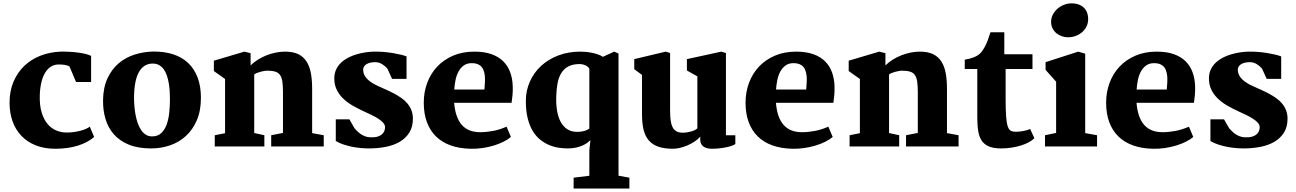

<svg xmlns="http://www.w3.org/2000/svg" viewBox="-20 -868 7680 1138"><path d="M36.6 -256.3Q36.1 -327.1 59.8 -383.1Q83.5 -439 124.5 -478Q165.5 -517.1 220.9 -538.3Q276.4 -559.6 339.8 -562Q364.7 -562.5 392.1 -561Q419.4 -559.6 444.1 -556.2Q468.8 -552.7 488.8 -547.9Q508.8 -543 520 -536.6V-381.8H430.7L392.1 -473.6Q378.4 -481.9 360.8 -483.9Q343.3 -485.8 327.6 -485.8Q302.7 -485.8 282.7 -473.6Q262.7 -461.4 248.3 -438.2Q233.9 -415 225.6 -381.3Q217.3 -347.7 215.8 -304.7Q213.9 -245.6 226.3 -203.4Q238.8 -161.1 261 -134.3Q283.2 -107.4 312.7 -95Q342.3 -82.5 375 -82.5Q397 -82.5 418 -85.4Q439 -88.4 456.8 -93Q474.6 -97.7 489 -104Q503.4 -110.4 512.2 -117.2L538.1 -56.2Q499 -22.5 440.4 -4.4Q381.8 13.7 307.6 13.7Q241.7 13.7 191.4 -6.6Q141.1 -26.9 106.7 -63Q72.3 -99.1 54.7 -148.4Q37.1 -197.8 36.6 -256.3Z M590.8 -273.9Q591.8 -349.1 616.9 -403.3Q642.1 -457.5 683.3 -492.7Q724.6 -527.8 778.3 -544.7Q832 -561.5 889.6 -562.5Q955.1 -563 1007.1 -545.9Q1059.1 -528.8 1095.5 -494.4Q1131.8 -460 1151.4 -408.2Q1170.9 -356.4 1170.9 -288.6Q1170.9 -211.4 1146.5 -155Q1122.1 -98.6 1081.3 -61.5Q1040.5 -24.4 987.3 -6.3Q934.1 11.7 876 11.7Q797.9 11.7 743.4 -10.7Q689 -33.2 654.8 -72Q620.6 -110.8 605.2 -163.1Q589.8 -215.3 590.8 -273.9ZM881.3 -59.6Q915.5 -59.6 936.3 -79.6Q957 -99.6 968.3 -131.3Q979.5 -163.1 983.4 -202.4Q987.3 -241.7 987.3 -280.3Q987.3 -303.2 985.8 -327.9Q984.4 -352.5 980.2 -376Q976.1 -399.4 969 -420.4Q961.9 -441.4 950.7 -457Q939.5 -472.7 923.3 -481.9Q907.2 -491.2 885.3 -491.2Q862.8 -491.2 845.7 -482.7Q828.6 -474.1 816.2 -459.5Q803.7 -444.8 795.7 -425.3Q787.6 -405.8 783 -383.1Q778.3 -360.4 776.4 -335.9Q774.4 -311.5 774.4 -287.6Q774.4 -266.6 776.4 -241.7Q778.3 -216.8 782.7 -191.4Q787.1 -166 794.9 -142.3Q802.7 -118.7 814.7 -100.1Q826.7 -81.5 843 -70.6Q859.4 -59.6 881.3 -59.6Z M1252.9 -66.4 1314 -78.6V-399.9L1247.6 -446.8V-508.3L1428.7 -562L1465.3 -552.7V-480.5Q1484.4 -499 1508.3 -514.2Q1532.2 -529.3 1558.8 -539.8Q1585.4 -550.3 1613.8 -556.2Q1642.1 -562 1669.9 -562Q1716.8 -562 1747.6 -547.1Q1778.3 -532.2 1796.6 -503.9Q1814.9 -475.6 1822.5 -434.8Q1830.1 -394 1830.1 -341.8V-79.1L1898.9 -66.4V0H1587.4V-66.4L1657.2 -80.1V-319.8Q1657.2 -358.9 1653.6 -384Q1649.9 -409.2 1639.6 -423.6Q1629.4 -438 1610.6 -443.6Q1591.8 -449.2 1561 -449.2Q1556.6 -449.2 1546.6 -447.5Q1536.6 -445.8 1525.4 -442.9Q1514.2 -439.9 1503.4 -435.8Q1492.7 -431.6 1486.8 -426.8V-79.6L1546.9 -66.4V0H1252.9Z M1970.2 -160.6H2050.8L2081.5 -107.4Q2087.4 -101.1 2095.7 -92.3Q2104 -83.5 2115.2 -75.4Q2126.5 -67.4 2140.9 -61.3Q2155.3 -55.2 2173.3 -54.2Q2217.3 -51.8 2240 -68.8Q2262.7 -85.9 2262.2 -115.2Q2261.7 -128.4 2251.2 -140.4Q2240.7 -152.3 2223.1 -163.8Q2205.6 -175.3 2182.9 -186.3Q2160.2 -197.3 2135.3 -208.5Q2100.6 -224.6 2068.8 -242.9Q2037.1 -261.2 2013.2 -284.7Q1989.3 -308.1 1975.1 -337.6Q1960.9 -367.2 1961.4 -405.3Q1961.9 -434.6 1972.9 -457.3Q1983.9 -480 2002.2 -497.1Q2020.5 -514.2 2044.2 -526.4Q2067.9 -538.6 2093.8 -546.1Q2119.6 -553.7 2145.8 -557.6Q2171.9 -561.5 2195.3 -562Q2223.1 -562.5 2251.5 -560.3Q2279.8 -558.1 2305.4 -554Q2331.1 -549.8 2352.8 -544.7Q2374.5 -539.6 2389.6 -533.7V-400.4H2303.7L2276.4 -460.9Q2263.7 -476.1 2244.9 -487.8Q2226.1 -499.5 2204.1 -499.5Q2190.4 -499.5 2177.5 -497.1Q2164.6 -494.6 2154.5 -489Q2144.5 -483.4 2138.4 -474.9Q2132.3 -466.3 2132.3 -454.6Q2132.3 -438.5 2138.9 -424.8Q2145.5 -411.1 2157.2 -399.2Q2168.9 -387.2 2185.3 -377Q2201.7 -366.7 2221.2 -357.9Q2244.6 -347.2 2268.8 -336.4Q2293 -325.7 2315.9 -313.5Q2338.9 -301.3 2359.1 -287.1Q2379.4 -272.9 2394.5 -254.9Q2409.7 -236.8 2418.5 -214.6Q2427.2 -192.4 2427.2 -164.1Q2427.2 -115.7 2406.2 -82.3Q2385.3 -48.8 2349.6 -27.8Q2314 -6.8 2266.6 2.4Q2219.2 11.7 2166.5 11.7Q2143.1 11.7 2116.9 9.3Q2090.8 6.8 2064.7 1.5Q2038.6 -3.9 2014.2 -12.2Q1989.7 -20.5 1970.2 -32.2Z M2491.7 -259.3Q2491.7 -321.8 2512.2 -377Q2532.7 -432.1 2571.3 -473.1Q2609.9 -514.2 2665.5 -538.1Q2721.2 -562 2791.5 -562Q2850.6 -562 2893.1 -546.9Q2935.5 -531.7 2962.9 -504.6Q2990.2 -477.5 3003.9 -439.9Q3017.6 -402.3 3019 -357.9Q3020 -327.1 3017.6 -303.2Q3015.1 -279.3 3012.2 -258.8H2671.9Q2678.7 -172.4 2716.6 -128.4Q2754.4 -84.5 2826.7 -84.5Q2862.3 -84.5 2902.6 -92Q2942.9 -99.6 2982.4 -117.2L3008.3 -56.2Q2989.7 -40.5 2963.1 -27.3Q2936.5 -14.2 2905.3 -4.9Q2874 4.4 2839.1 9.5Q2804.2 14.6 2768.6 13.7Q2702.1 12.2 2650.6 -6.3Q2599.1 -24.9 2563.7 -59.8Q2528.3 -94.7 2510 -144.8Q2491.7 -194.8 2491.7 -259.3ZM2851.1 -337.4Q2852.5 -355.5 2854 -376.2Q2855.5 -397 2853.8 -416.7Q2852.1 -436.5 2845.2 -453.6Q2838.4 -470.7 2823.7 -481Q2814.9 -487.3 2803.2 -490.5Q2791.5 -493.7 2775.9 -493.7Q2747.6 -493.7 2728.5 -479.7Q2709.5 -465.8 2697.5 -443.6Q2685.5 -421.4 2679.9 -393.6Q2674.3 -365.7 2672.4 -337.4Z M3096.7 -269.5Q3096.7 -330.6 3120.4 -384Q3144 -437.5 3186.8 -477.1Q3229.5 -516.6 3289.1 -539.3Q3348.6 -562 3419.9 -562Q3432.6 -562 3450.4 -560.5Q3468.3 -559.1 3486.8 -555.4Q3505.4 -551.8 3522.9 -545.9Q3540.5 -540 3553.2 -531.2L3620.6 -562L3646 -550.8V173.3L3710.4 185.1V249.5H3379.9V185.1L3473.1 173.8V22.9L3479.5 -37.1Q3472.7 -30.3 3461.4 -22Q3450.2 -13.7 3433.8 -6.1Q3417.5 1.5 3395.3 6.6Q3373 11.7 3345.2 11.7Q3319.8 11.7 3291.5 7.6Q3263.2 3.4 3235.6 -8.1Q3208 -19.5 3182.9 -39.3Q3157.7 -59.1 3138.4 -90.3Q3119.1 -121.6 3107.9 -165.8Q3096.7 -210 3096.7 -269.5ZM3400.9 -86.4Q3424.3 -86.4 3442.6 -91.6Q3460.9 -96.7 3473.1 -106.4V-460.9Q3470.2 -466.3 3464.6 -471.4Q3459 -476.6 3451.2 -480.2Q3443.4 -483.9 3434.3 -486.1Q3425.3 -488.3 3416 -488.3Q3375 -488.3 3348.6 -474.1Q3322.3 -460 3306.6 -434.6Q3291 -409.2 3284.4 -373.3Q3277.8 -337.4 3276.9 -294.4Q3275.4 -248.5 3282 -210.4Q3288.6 -172.4 3303.7 -144.8Q3318.8 -117.2 3343 -101.8Q3367.2 -86.4 3400.9 -86.4Z M3785.2 -423.8 3739.3 -458V-517.6L3925.8 -562L3951.7 -553.7V-213.9Q3951.7 -180.7 3954.8 -156Q3958 -131.3 3966.3 -114.7Q3974.6 -98.1 3989 -89.8Q4003.4 -81.5 4026.4 -81.5Q4038.6 -81.5 4051.5 -83.5Q4064.5 -85.4 4076.2 -88.6Q4087.9 -91.8 4097.7 -96.7Q4107.4 -101.6 4113.3 -107.4V-415.5L4051.3 -450.2V-517.6L4255.4 -562L4282.7 -553.7V-66.4H4338.4V-14.2Q4330.1 -8.3 4315.2 -3.2Q4300.3 2 4281.2 5.6Q4262.2 9.3 4241.2 11.5Q4220.2 13.7 4200.2 13.7Q4185.5 13.7 4172.9 10.7Q4160.2 7.8 4150.6 1.5Q4141.1 -4.9 4135.7 -15.1Q4130.4 -25.4 4130.4 -40V-58.6Q4116.2 -41.5 4095.9 -28.3Q4075.7 -15.1 4053.2 -5.6Q4030.8 3.9 4008.8 8.8Q3986.8 13.7 3969.2 13.7Q3918 13.7 3882.8 1.7Q3847.7 -10.3 3825.9 -35.2Q3804.2 -60.1 3794.7 -98.6Q3785.2 -137.2 3785.2 -190.9Z M4398.9 -259.3Q4398.9 -321.8 4419.4 -377Q4439.9 -432.1 4478.5 -473.1Q4517.1 -514.2 4572.8 -538.1Q4628.4 -562 4698.7 -562Q4757.8 -562 4800.3 -546.9Q4842.8 -531.7 4870.1 -504.6Q4897.5 -477.5 4911.1 -439.9Q4924.8 -402.3 4926.3 -357.9Q4927.2 -327.1 4924.8 -303.2Q4922.4 -279.3 4919.4 -258.8H4579.1Q4585.9 -172.4 4623.8 -128.4Q4661.6 -84.5 4733.9 -84.5Q4769.5 -84.5 4809.8 -92Q4850.1 -99.6 4889.6 -117.2L4915.5 -56.2Q4897 -40.5 4870.4 -27.3Q4843.8 -14.2 4812.5 -4.9Q4781.2 4.4 4746.3 9.5Q4711.4 14.6 4675.8 13.7Q4609.4 12.2 4557.9 -6.3Q4506.3 -24.9 4470.9 -59.8Q4435.5 -94.7 4417.2 -144.8Q4398.9 -194.8 4398.9 -259.3ZM4758.3 -337.4Q4759.8 -355.5 4761.2 -376.2Q4762.7 -397 4761 -416.7Q4759.3 -436.5 4752.4 -453.6Q4745.6 -470.7 4731 -481Q4722.2 -487.3 4710.4 -490.5Q4698.7 -493.7 4683.1 -493.7Q4654.8 -493.7 4635.7 -479.7Q4616.7 -465.8 4604.7 -443.6Q4592.8 -421.4 4587.2 -393.6Q4581.5 -365.7 4579.6 -337.4Z M5015.6 -66.4 5076.7 -78.6V-399.9L5010.3 -446.8V-508.3L5191.4 -562L5228 -552.7V-480.5Q5247.1 -499 5271 -514.2Q5294.9 -529.3 5321.5 -539.8Q5348.1 -550.3 5376.5 -556.2Q5404.8 -562 5432.6 -562Q5479.5 -562 5510.3 -547.1Q5541 -532.2 5559.3 -503.9Q5577.6 -475.6 5585.2 -434.8Q5592.8 -394 5592.8 -341.8V-79.1L5661.6 -66.4V0H5350.1V-66.4L5419.9 -80.1V-319.8Q5419.9 -358.9 5416.3 -384Q5412.6 -409.2 5402.3 -423.6Q5392.1 -438 5373.3 -443.6Q5354.5 -449.2 5323.7 -449.2Q5319.3 -449.2 5309.3 -447.5Q5299.3 -445.8 5288.1 -442.9Q5276.9 -439.9 5266.1 -435.8Q5255.4 -431.6 5249.5 -426.8V-79.6L5309.6 -66.4V0H5015.6Z M5772.5 -459H5698.2V-514.2Q5725.1 -518.6 5748 -526.9Q5771 -535.2 5787.6 -549.8Q5803.2 -564 5818.8 -594Q5834.5 -624 5850.6 -676.8H5932.6V-546.4H6099.6V-459H5940.4V-280.8Q5940.4 -215.3 5943.4 -177Q5946.3 -138.7 5953.1 -118.7Q5960 -98.6 5971.4 -92.8Q5982.9 -86.9 6000.5 -86.9Q6010.3 -86.9 6022.5 -88.1Q6034.7 -89.4 6046.4 -91.6Q6058.1 -93.8 6068.4 -96.9Q6078.6 -100.1 6085.4 -104L6110.8 -48.8Q6099.1 -36.6 6079.3 -25.6Q6059.6 -14.6 6033.4 -6.3Q6007.3 2 5976.8 6.8Q5946.3 11.7 5913.6 11.7Q5871.1 11.7 5843.8 1Q5816.4 -9.8 5800.5 -31.7Q5784.7 -53.7 5778.6 -87.6Q5772.5 -121.6 5772.5 -168.5Z M6310.5 -647Q6291.5 -647 6273.2 -653.3Q6254.9 -659.7 6241 -671.4Q6227.1 -683.1 6218.5 -700.2Q6210 -717.3 6210 -738.8Q6210 -762.2 6220.7 -782.2Q6231.4 -802.2 6248.5 -816.9Q6265.6 -831.5 6286.9 -839.8Q6308.1 -848.1 6329.6 -848.1Q6356 -848.1 6374.8 -840.8Q6393.6 -833.5 6405.8 -820.8Q6418 -808.1 6423.8 -791.5Q6429.7 -774.9 6429.7 -755.9Q6429.7 -731 6419.7 -710.9Q6409.7 -690.9 6392.8 -676.5Q6376 -662.1 6354.5 -654.5Q6333 -647 6310.5 -647ZM6173.8 -66.4 6239.7 -80.1V-383.8L6177.2 -454.1V-499.5L6370.6 -562L6412.1 -549.8V-79.1L6482.4 -66.4V0H6173.8Z M6536.1 -259.3Q6536.1 -321.8 6556.6 -377Q6577.1 -432.1 6615.7 -473.1Q6654.3 -514.2 6710 -538.1Q6765.6 -562 6835.9 -562Q6895 -562 6937.5 -546.9Q6980 -531.7 7007.3 -504.6Q7034.7 -477.5 7048.3 -439.9Q7062 -402.3 7063.5 -357.9Q7064.5 -327.1 7062 -303.2Q7059.6 -279.3 7056.6 -258.8H6716.3Q6723.1 -172.4 6761 -128.4Q6798.8 -84.5 6871.1 -84.5Q6906.7 -84.5 6947 -92Q6987.3 -99.6 7026.9 -117.2L7052.7 -56.2Q7034.2 -40.5 7007.6 -27.3Q6981 -14.2 6949.7 -4.9Q6918.5 4.4 6883.5 9.5Q6848.6 14.6 6813 13.7Q6746.6 12.2 6695.1 -6.3Q6643.6 -24.9 6608.2 -59.8Q6572.8 -94.7 6554.4 -144.8Q6536.1 -194.8 6536.1 -259.3ZM6895.5 -337.4Q6897 -355.5 6898.4 -376.2Q6899.9 -397 6898.2 -416.7Q6896.5 -436.5 6889.6 -453.6Q6882.8 -470.7 6868.2 -481Q6859.4 -487.3 6847.7 -490.5Q6835.9 -493.7 6820.3 -493.7Q6792 -493.7 6772.9 -479.7Q6753.9 -465.8 6741.9 -443.6Q6730 -421.4 6724.4 -393.6Q6718.8 -365.7 6716.8 -337.4Z M7154.3 -160.6H7234.9L7265.6 -107.4Q7271.5 -101.1 7279.8 -92.3Q7288.1 -83.5 7299.3 -75.4Q7310.5 -67.4 7325 -61.3Q7339.4 -55.2 7357.4 -54.2Q7401.4 -51.8 7424.1 -68.8Q7446.8 -85.9 7446.3 -115.2Q7445.8 -128.4 7435.3 -140.4Q7424.8 -152.3 7407.2 -163.8Q7389.6 -175.3 7366.9 -186.3Q7344.2 -197.3 7319.3 -208.5Q7284.7 -224.6 7252.9 -242.9Q7221.2 -261.2 7197.3 -284.7Q7173.3 -308.1 7159.2 -337.6Q7145 -367.2 7145.5 -405.3Q7146 -434.6 7157 -457.3Q7168 -480 7186.3 -497.1Q7204.6 -514.2 7228.3 -526.4Q7252 -538.6 7277.8 -546.1Q7303.7 -553.7 7329.8 -557.6Q7356 -561.5 7379.4 -562Q7407.2 -562.5 7435.5 -560.3Q7463.9 -558.1 7489.5 -554Q7515.1 -549.8 7536.9 -544.7Q7558.6 -539.6 7573.7 -533.7V-400.4H7487.8L7460.4 -460.9Q7447.8 -476.1 7429 -487.8Q7410.2 -499.5 7388.2 -499.5Q7374.5 -499.5 7361.6 -497.1Q7348.6 -494.6 7338.6 -489Q7328.6 -483.4 7322.5 -474.9Q7316.4 -466.3 7316.4 -454.6Q7316.4 -438.5 7323 -424.8Q7329.6 -411.1 7341.3 -399.2Q7353 -387.2 7369.4 -377Q7385.7 -366.7 7405.3 -357.9Q7428.7 -347.2 7452.9 -336.4Q7477.1 -325.7 7500 -313.5Q7522.9 -301.3 7543.2 -287.1Q7563.5 -272.9 7578.6 -254.9Q7593.8 -236.8 7602.5 -214.6Q7611.3 -192.4 7611.3 -164.1Q7611.3 -115.7 7590.3 -82.3Q7569.3 -48.8 7533.7 -27.8Q7498 -6.8 7450.7 2.4Q7403.3 11.7 7350.6 11.7Q7327.1 11.7 7301 9.3Q7274.9 6.8 7248.8 1.5Q7222.7 -3.9 7198.2 -12.2Q7173.8 -20.5 7154.3 -32.2Z"/></svg>

Font: Merriweather
Style: Heavy
Weight: 900
Version: Version 1.003